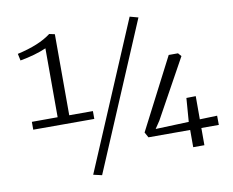

<svg xmlns="http://www.w3.org/2000/svg" viewBox="-92 -941 1370 1131"><g transform="rotate(-10 593.5 -376.0)"><path d="M76.7 -265.1V-312L231 -312.5L230.5 -724.6Q164.1 -695.8 73.7 -679.7L64.9 -720.7Q196.3 -750 266.6 -803.7H268.1L299.8 -796.9L300.3 -312H441.9V-265.1ZM378.4 57.6 751.5 -822.3 801.8 -808.6 429.7 69.3ZM737.3 -103 719.7 -134.8 939 -560.1H994.6L1011.7 -540.5L817.4 -188.5L787.6 -144L986.8 -151.4L997.6 -292.5L1053.7 -293.5V-154.8L1157.7 -158.2L1158.2 -103H1053.7V0H986.8V-103Z"/></g></svg>

Font: HaufeMerriweatherSansLt
Style: Regular
Weight: 300
Designer: Eben Sorkin
Foundry: Eben Sorkin
Version: Version 1.56